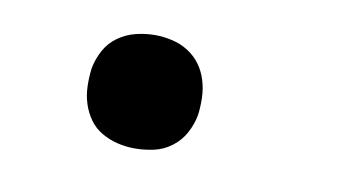

<svg xmlns="http://www.w3.org/2000/svg" viewBox="-36 -252 573 325"><g transform="rotate(10 250.0 -89.5)"><path d="M208 8Q193 8 178.5 4.5Q164 1 151 -6.5Q138 -14 129.5 -26Q121 -38 116.5 -52Q112 -66 111.5 -81.5Q111 -97 113 -113Q116 -129 124 -144Q132 -159 146 -169Q160 -179 176.5 -183Q193 -187 209 -187Q224 -187 239 -183.5Q254 -180 266.5 -172Q279 -164 287.5 -152.5Q296 -141 300.5 -126.5Q305 -112 305.5 -96.5Q306 -81 304 -66Q301 -50 293 -35Q285 -20 271 -9.5Q257 1 240.5 4.5Q224 8 208 8Z"/></g></svg>

Font: Iosevka Oblique
Style: Bold
Weight: 700
Italic angle: -9°
Monospace: yes
Designer: Belleve Invis
Foundry: Belleve Invis
Version: Version 32.5.0; ttfautohint (v1.8.4)